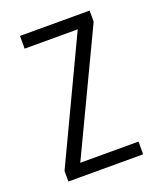

<svg xmlns="http://www.w3.org/2000/svg" viewBox="-107 -599 548 666"><g transform="rotate(-20 167.5 -266.0)"><path d="M307 0H31V-39L242 -485H46V-532H303V-491L92 -47H307Z"/></g></svg>

Font: Noto Sans Devanagari UI Condensed Light
Style: Regular
Weight: 300
Width: 3
Designer: Jelle Bosma - Monotype Design Team
Foundry: Monotype Imaging Inc.
Version: Version 2.004; ttfautohint (v1.8.4.7-5d5b)